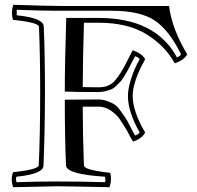

<svg xmlns="http://www.w3.org/2000/svg" viewBox="-20 -759 826 803"><path d="M394 -313H326Q326 -197 331 -67Q331 -64 333.5 -61.5Q336 -59 340.5 -56.5Q345 -54 350.5 -52Q356 -50 364 -48.5Q372 -47 378 -45.5Q384 -44 394 -42.5Q404 -41 410 -40Q416 -39 426 -38Q436 -37 441 -36Q449 -9 438 24Q258 20 219 20Q193 20 35 24Q23 -10 35 -39Q141 -50 142 -68Q148 -190 148 -375Q148 -532 143 -647Q142 -665 34 -676Q25 -710 36 -739Q186 -734 235 -734H687Q699 -638 763 -532Q752 -509 711 -494Q671 -567 593 -615.5Q515 -664 391 -664H331Q326 -489 326 -395Q350 -394 395 -394Q436 -394 460.5 -421.5Q485 -449 514 -508L535 -549Q576 -534 587 -511Q535 -418 535 -358Q535 -293 587 -205Q575 -180 537 -167Q526 -182 511 -213Q491 -246 479.5 -262.5Q468 -279 445 -295.5Q422 -312 394 -313ZM251 -342 390 -343Q411 -343 429.5 -336Q448 -329 459 -322Q470 -315 484.5 -295Q499 -275 505 -266Q511 -257 525.5 -228.5Q540 -200 545 -192Q560 -198 564 -205Q515 -292 515 -358Q515 -388 529 -431.5Q543 -475 564 -511Q562 -518 545 -524Q541 -517 529.5 -494.5Q518 -472 514.5 -465.5Q511 -459 500.5 -441.5Q490 -424 484 -418Q478 -412 466.5 -400.5Q455 -389 444.5 -385Q434 -381 420 -377.5Q406 -374 390 -374Q299 -374 251 -376Q251 -493 257 -684H392Q631 -684 720 -519Q733 -524 737 -532Q688 -632 627.5 -673Q567 -714 447 -714H221Q160 -714 50 -718V-695Q162 -684 163 -648Q168 -533 168 -375Q168 -220 162 -67Q161 -31 49 -20Q45 -12 49 3Q132 0 219 0Q323 0 419 3Q423 -5 419 -20Q258 -30 256 -67Q251 -182 251 -342Z"/></svg>

Font: Jacques Francois Shadow
Style: Regular
Weight: 400
Designer: Alexei Vanyashin, Nikita Kanarev (i@xarsok.ru)
Foundry: Cyreal (www.cyreal.org)
Version: Version 1.003